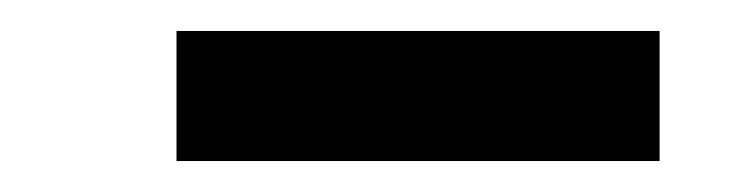

<svg xmlns="http://www.w3.org/2000/svg" viewBox="-20 -743 482 124"><path d="M94 -639V-723H406V-639Z"/></svg>

Font: Lexend Giga Medium
Style: Regular
Weight: 500
Designer: Bonnie Shaver-Troup, Thomas Jockin
Foundry: Lexend
Version: Version 1.007